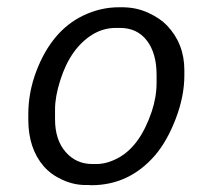

<svg xmlns="http://www.w3.org/2000/svg" viewBox="-20 -516 556 540"><path d="M239.7 -54.7H251Q280.3 -54.7 311.5 -71.3Q373.5 -104 406.7 -202.1Q420.4 -243.2 420.4 -283.7V-305.2Q420.4 -366.2 393.1 -401.9Q365.7 -437.5 317.4 -437.5H306.2Q270.5 -437.5 240.2 -418.9Q178.2 -380.9 149.4 -290Q134.8 -244.1 134.8 -208.5V-180.7Q134.8 -123 164.3 -88.9Q193.8 -54.7 239.7 -54.7ZM498.5 -318.8V-303.7Q498.5 -245.6 474.4 -182.4Q450.2 -119.1 416 -79.1Q343.3 4.9 236.8 4.9L229 4.4H221.2Q188 4.4 156 -10Q124 -24.4 103 -48.3Q59.6 -98.6 59.6 -179.7V-194.8Q59.6 -255.9 82 -315.4Q125.5 -429.7 213.9 -472.2Q262.7 -495.6 314.9 -495.6H322.8Q363.3 -495.6 397 -480Q430.7 -464.4 449.7 -444.3Q498.5 -393.1 498.5 -318.8Z"/></svg>

Font: Averia Sans Libre Light
Style: Italic
Weight: 300
Italic angle: -8.5°
Version: Version 1.002